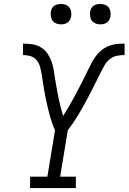

<svg xmlns="http://www.w3.org/2000/svg" viewBox="-20 -957 654 977"><path d="M133 0V-58H221L260 -294Q252 -311 246 -328.5Q240 -346 235 -363.5Q230 -381 225.5 -399.5Q221 -418 217 -436Q213 -454 209.5 -472.5Q206 -491 203 -509.5Q200 -528 197 -547Q194 -566 191 -584.5Q188 -603 182.5 -621Q177 -639 165 -652.5Q153 -666 135 -671.5Q117 -677 97 -677V-735Q122 -735 145.5 -731.5Q169 -728 189 -715.5Q209 -703 222 -684Q235 -665 242.5 -643.5Q250 -622 253.5 -598.5Q257 -575 261 -551.5Q265 -528 269 -504.5Q273 -481 278 -458Q283 -435 288.5 -412.5Q294 -390 301 -367Q313 -385 324 -404Q335 -423 345.5 -441.5Q356 -460 366 -479Q376 -498 386 -517Q396 -536 405.5 -555.5Q415 -575 424.5 -594Q434 -613 443.5 -632Q453 -651 466 -669Q479 -687 496 -701Q513 -715 533 -723Q553 -731 573.5 -733Q594 -735 614 -735V-677Q594 -677 574 -673Q554 -669 537.5 -655Q521 -641 510.5 -622.5Q500 -604 491 -585.5Q482 -567 472.5 -548Q463 -529 453.5 -510.5Q444 -492 434.5 -473.5Q425 -455 415 -436.5Q405 -418 394.5 -400Q384 -382 373 -364Q362 -346 350 -328.5Q338 -311 325 -294L286 -58H366V0ZM490 -833Q478 -833 466.5 -837.5Q455 -842 448 -851Q441 -860 439 -872.5Q437 -885 439 -898Q440 -906 444.5 -914.5Q449 -923 456.5 -928Q464 -933 473 -935Q482 -937 490 -937Q503 -937 514.5 -932.5Q526 -928 533 -919Q540 -910 542 -897.5Q544 -885 542 -872Q540 -864 535.5 -855.5Q531 -847 523.5 -842Q516 -837 507.5 -835Q499 -833 490 -833ZM290 -833Q278 -833 266.5 -837.5Q255 -842 248 -851Q241 -860 239 -872.5Q237 -885 239 -898Q240 -906 244.5 -914.5Q249 -923 256.5 -928Q264 -933 273 -935Q282 -937 290 -937Q303 -937 314.5 -932.5Q326 -928 333 -919Q340 -910 342 -897.5Q344 -885 342 -872Q340 -864 335.5 -855.5Q331 -847 323.5 -842Q316 -837 307.5 -835Q299 -833 290 -833Z"/></svg>

Font: Iosevka Curly Slab LtEx
Style: Italic
Weight: 300
Width: 7
Italic angle: -9°
Monospace: yes
Designer: Belleve Invis
Foundry: Belleve Invis
Version: Version 11.1.0; ttfautohint (v1.8.3)